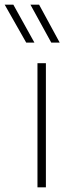

<svg xmlns="http://www.w3.org/2000/svg" viewBox="-82 -800 294 820"><path d="M30 -618 -62 -780H-25L65 -618ZM137 -618 48 -780H85L173 -618ZM114 0H78V-530H114Z"/></svg>

Font: Tanohe Sans ExtraLight
Style: Regular
Weight: 250
Designer: Village Type and Design LLC & Cristiano Sobral
Foundry: Cooper Hewitt Smithsonian Design Museum
Version: Version 1.00;September 29, 2021;FontCreator 13.0.0.2655 64-b